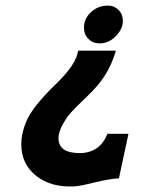

<svg xmlns="http://www.w3.org/2000/svg" viewBox="-20 -447 539 686"><path d="M73 -11Q95 -65 179 -146Q253 -217 259 -266H394Q376 -203 339 -155Q318 -127 270 -82Q228 -42 215 -21Q189 19 189 47Q189 101 268 100Q337 98 364 31H439L405 190Q372 192 322 204Q266 218 244 219Q162 223 109 181Q56 139 56 68Q56 31 73 -11ZM365 -427Q388 -427 403.5 -411.5Q419 -396 419 -373Q419 -343 393 -317Q368 -292 336 -292Q312 -292 296 -308Q280 -324 280 -348Q280 -381 305.5 -404Q331 -427 365 -427Z"/></svg>

Font: GFS Neohellenic Rg
Style: Bold Italic
Weight: 700
Italic angle: -12°
Designer: Designed by Takis Katsoulidis and George D. Matthiopoulos.
Foundry: Designed by Takis Katsoulidis and George D. Matthiopoulos.
Version: Version 1.0